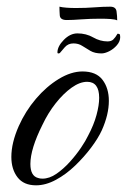

<svg xmlns="http://www.w3.org/2000/svg" viewBox="-20 -548 380 575"><path d="M88 7Q51 7 32.5 -17Q14 -41 14 -78Q14 -120 36 -170Q56 -215 87.5 -252Q119 -289 156 -311.5Q193 -334 227 -334Q268 -334 287 -309Q306 -284 306 -246Q306 -205 285 -158Q274 -134 253 -106Q232 -78 205 -52Q178 -26 147.5 -9.5Q117 7 88 7ZM107 -13Q128 -13 149 -27.5Q170 -42 189 -63Q208 -84 222.5 -105.5Q237 -127 244 -142Q261 -174 269 -203.5Q277 -233 277 -255Q277 -303 241 -303Q219 -303 194.5 -285.5Q170 -268 147 -239Q124 -210 107 -174Q71 -102 71 -57Q71 -21 94 -15Q97 -14 100 -13.5Q103 -13 107 -13ZM284 -388Q264 -388 251 -395.5Q238 -403 226.5 -410.5Q215 -418 200 -418Q184 -418 174 -406.5Q164 -395 159 -389Q152 -386 152 -391Q152 -409 171 -428.5Q190 -448 212 -448Q238 -448 259 -436Q280 -424 302 -424Q313 -424 319 -429.5Q325 -435 332 -447Q335 -447 337.5 -446Q340 -445 340 -437Q340 -424 330 -412.5Q320 -401 307 -394.5Q294 -388 284 -388ZM331 -487Q325 -490 311.5 -491Q298 -492 281 -492Q250 -492 223.5 -490Q197 -488 180 -488Q160 -488 159 -502Q158 -516 158 -528Q166 -526 179 -525Q192 -524 207 -524Q238 -524 263 -526Q288 -528 310 -528Q327 -528 329 -514Q331 -500 331 -487Z"/></svg>

Font: Birthstone
Style: Regular
Weight: 400
Designer: Robert E. Leuschke
Foundry: Robert E. Leuschke
Version: Version 1.013; ttfautohint (v1.8.3)